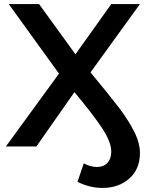

<svg xmlns="http://www.w3.org/2000/svg" viewBox="-20 -720 735 944"><path d="M425 -364Q518 -252 563.5 -192.5Q609 -133 638.5 -75.5Q668 -18 668 32Q668 112 615.5 158Q563 204 484 204Q421 204 361 174L392 83Q424 101 457 101Q489 101 508 81Q527 61 527 26Q527 -22 482 -90Q437 -158 346 -267L159 0H9L270 -358L23 -700H172L351 -453L527 -700H668Z"/></svg>

Font: APTA Sans SemiBold
Style: Bold
Weight: 600
Version: Version 7.200